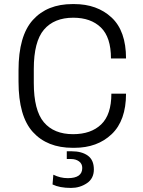

<svg xmlns="http://www.w3.org/2000/svg" viewBox="-20 -716 703 943"><path d="M599 -429H525Q525 -533 475.5 -581Q426 -629 340 -629Q246 -629 196 -570.5Q146 -512 146 -377V-309Q146 -174 195.5 -115.5Q245 -57 339 -57Q427 -57 477 -105Q527 -153 527 -256H599Q599 -124 528.5 -57Q458 10 345 10H337Q212 10 141.5 -67.5Q71 -145 71 -315V-371Q71 -540 141.5 -618Q212 -696 336 -696H344Q457 -696 528 -630Q599 -564 599 -429ZM313 159Q384 159 384 109Q384 88 368 76.5Q352 65 329 65H308V27H332Q382 27 411.5 48.5Q441 70 441 116Q441 161 406.5 184Q372 207 329 207Q273 207 238 190L242 142Q276 159 313 159Z"/></svg>

Font: Chivo Light
Style: Regular
Weight: 300
Designer: Hector Gatti
Foundry: Omnibus-Type
Version: Version 1.007